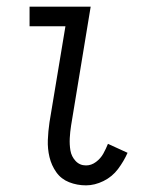

<svg xmlns="http://www.w3.org/2000/svg" viewBox="-20 -550 472 578"><path d="M239 8Q265 8 291.5 -5Q318 -18 335.5 -41.5Q353 -65 364 -90L305 -117Q299 -102 291 -87.5Q283 -73 269 -62.5Q255 -52 239 -52Q220 -52 207.5 -65.5Q195 -79 192 -97Q189 -115 190 -134Q191 -153 194 -172L253 -530H69V-471H177L129 -182Q125 -155 124 -128.5Q123 -102 129 -77Q135 -52 149.5 -31.5Q164 -11 188 -1.5Q212 8 239 8Z"/></svg>

Font: Iosevka Sparkle Light
Style: Italic
Weight: 300
Italic angle: -9°
Designer: Belleve Invis
Foundry: Belleve Invis
Version: Version 4.5.0; ttfautohint (v1.8.3)